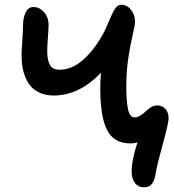

<svg xmlns="http://www.w3.org/2000/svg" viewBox="-20 -631 743 818"><path d="M594.2 167Q568.4 167 554.7 148.2Q541 129.4 541 103Q539.6 55.7 565.9 -24.9Q552.7 -20 535.2 -20Q465.8 -20 436.5 -76.4Q407.2 -132.8 407.2 -254.9Q407.2 -289.1 410.2 -320.8Q316.4 -224.1 209 -224.1Q177.7 -224.1 153.3 -234.1Q128.9 -244.1 113.8 -260.5Q98.6 -276.9 89.1 -299.6Q79.6 -322.3 75.7 -345.5Q71.8 -368.7 71.8 -395Q71.8 -413.6 75 -457.8Q78.1 -502 78.1 -522.9Q78.1 -555.2 89.4 -578.1Q100.6 -601.1 123 -601.1Q148.4 -601.1 167.7 -579.1Q187 -557.1 187 -523.9Q187 -511.2 184.1 -471.7Q181.2 -432.1 181.2 -413.1Q181.2 -376 192.4 -355Q203.6 -334 232.9 -334Q285.6 -334 331.5 -374Q377.4 -414.1 412.1 -474.1Q426.3 -497.6 442.1 -536.1Q458 -574.7 469.5 -592.8Q481 -610.8 496.1 -610.8Q521 -610.8 538.1 -589.6Q555.2 -568.4 555.2 -538.1Q555.2 -522.9 545.9 -484.9Q536.6 -446.8 527.3 -387.7Q518.1 -328.6 518.1 -261.2Q518.1 -200.2 525.4 -165.5Q532.7 -130.9 553.2 -130.9Q565.4 -130.9 578.4 -138.9Q591.3 -147 600.6 -156.5Q609.9 -166 623.3 -174.1Q636.7 -182.1 649.9 -182.1Q669.9 -182.1 684.1 -167.7Q698.2 -153.3 698.2 -127Q698.2 -106 674.6 -21Q650.9 64 643.1 107.9Q639.2 136.2 627.9 151.6Q616.7 167 594.2 167Z"/></svg>

Font: Shantell Sans Irregular
Style: Regular
Weight: 500
Designer: Stephen Nixon, Anya Danilova, Shantell Martin
Foundry: Arrow Type
Version: Version 1.006;[9816181b4]